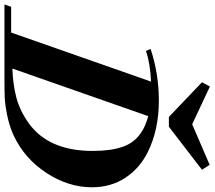

<svg xmlns="http://www.w3.org/2000/svg" viewBox="-90 -870 940 841"><g transform="rotate(90 379.5 -450.0)"><path d="M471.7 -720.2 319.8 -865.2 338.4 -899.9 503.9 -822.3 681.6 -898.9 703.1 -865.2 514.6 -720.2ZM-21 0 -10.7 -29.3H102.1L316.9 -642.1Q238.8 -638.7 182.6 -620.1L173.8 -640.1Q282.2 -676.3 399.4 -676.3Q528.8 -676.3 626.5 -627.4Q698.2 -591.3 739 -528.3Q779.8 -465.3 779.8 -383.3Q779.8 -279.8 716.8 -183.6Q653.8 -87.4 552.2 -40Q512.2 -21.5 464.6 -12Q417 -2.4 386.2 -1.2Q355.5 0 300.3 0ZM540.5 -598.6Q511.7 -618.2 468.3 -629.9L259.8 -34.7Q329.6 -37.1 387 -52.2Q444.3 -67.4 498 -105.5Q620.6 -192.4 620.6 -386.7Q620.6 -464.4 603 -516.6Q585.4 -568.8 540.5 -598.6Z"/></g></svg>

Font: Elstob Grade
Style: Italic
Weight: 400
Italic angle: -20°
Designer: Peter S. Baker
Version: Version 1.015